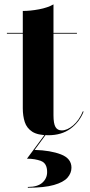

<svg xmlns="http://www.w3.org/2000/svg" viewBox="-20 -610 409 876"><path d="M195 175Q195 135.5 167.8 124.8Q140.5 114 103 114L188 -1H193L138 74Q210.5 76 258.2 94.5Q306 113 306 155Q306 180 287.8 200.8Q269.5 221.5 226 234Q182.5 246.5 107 246.5V243Q151.5 243 173.2 223.5Q195 204 195 175ZM361.5 -101Q343 -53.5 302 -23.2Q261 7 200.5 7Q152 7 127 -9.2Q102 -25.5 93 -53.2Q84 -81 84 -116V-456.5H11.5V-460H84V-560Q118 -560 158 -567.5Q198 -575 224 -590V-460H331V-456.5H224V-84Q224 -46.5 233 -30.8Q242 -15 262 -15Q286.5 -15 313.8 -38Q341 -61 358 -102Z"/></svg>

Font: Bodoni* 48pt
Style: Bold
Weight: 700
Version: Version 2.3